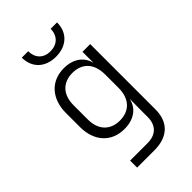

<svg xmlns="http://www.w3.org/2000/svg" viewBox="-282 -884 1163 1163"><g transform="rotate(-45 300.0 -302.5)"><path d="M297 -642C389 -642 448 -698 448 -785H393C393 -726 355 -689 296 -689C238 -689 201 -726 201 -785H146C146 -698 205 -642 297 -642ZM169 180H317C432 180 497 119 497 9V-550H431V-455C416 -520 360 -560 281 -560C169 -560 98 -480 98 -358V-239C98 -117 169 -39 281 -39C360 -39 416 -78 431 -143H432L431 -38V9C431 80 390 120 318 120H169ZM297 -95C214 -95 164 -149 164 -237V-360C164 -449 214 -503 297 -503C382 -503 431 -448 431 -356V-241C431 -149 381 -95 297 -95Z"/></g></svg>

Font: JetBrains Mono ExtraLight
Style: Regular
Weight: 240
Monospace: yes
Designer: Philipp Nurullin, Konstantin Bulenkov
Foundry: JetBrains
Version: Version 2.305